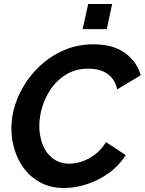

<svg xmlns="http://www.w3.org/2000/svg" viewBox="-20 -936 725 962"><path d="M301 6Q237 6 187.5 -19Q138 -44 104.5 -86.5Q71 -129 54 -183Q37 -237 37 -293Q37 -353 56.5 -413Q76 -473 112.5 -527Q149 -581 199.5 -623Q250 -665 313 -689.5Q376 -714 449 -714Q547 -714 606.5 -670.5Q666 -627 685 -559L567 -488Q558 -529 535.5 -551.5Q513 -574 484 -583Q455 -592 424 -592Q362 -592 316 -565.5Q270 -539 239 -496Q208 -453 192.5 -402.5Q177 -352 177 -305Q177 -254 194 -211Q211 -168 245 -142Q279 -116 328 -116Q359 -116 392.5 -127.5Q426 -139 457 -162.5Q488 -186 511 -224L610 -159Q576 -105 524 -68Q472 -31 413.5 -12.5Q355 6 301 6ZM394 -790 422 -916H542L515 -790Z"/></svg>

Font: Raleway Thin
Style: Bold Italic
Weight: 700
Italic angle: -12°
Version: Version 4.026